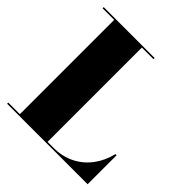

<svg xmlns="http://www.w3.org/2000/svg" viewBox="-197 -902 1054 1054"><g transform="rotate(45 330.0 -375.0)"><path d="M640 0H15V-9H105V-741H15V-750H410V-741H320V-9H366.5Q435 -9 489.2 -36.5Q543.5 -64 579.8 -112.8Q616 -161.5 631 -225H640Z"/></g></svg>

Font: Bodoni* 24pt Fatface
Style: Regular
Weight: 900
Version: Version 2.3